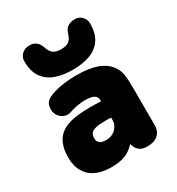

<svg xmlns="http://www.w3.org/2000/svg" viewBox="-156 -727 771 837"><g transform="rotate(-30 229.0 -308.5)"><path d="M266 -261Q242 -262 231.5 -262Q221 -262 217 -262Q213 -262 208 -262Q159 -262 124 -255Q89 -248 66 -232Q19 -199 19 -121Q19 -57 56 -23Q93 11 163 11Q205 11 232.5 0Q260 -11 282 -36Q289 -11 303.5 0Q318 11 343 11Q377 11 396.5 -6Q416 -23 416 -52V-225Q416 -283 412 -308.5Q408 -334 394 -353Q372 -384 331.5 -398.5Q291 -413 228 -413Q179 -413 137 -404Q95 -395 76 -381Q58 -367 58 -339Q58 -316 74 -299.5Q90 -283 112 -283Q120 -283 131 -287Q148 -293 169 -296.5Q190 -300 206 -300Q238 -300 251.5 -292Q265 -284 266 -264ZM268 -177V-165Q268 -148 259 -133.5Q250 -119 235 -111Q220 -103 200 -103Q159 -103 159 -136Q159 -159 175 -167.5Q191 -176 212.5 -177Q234 -178 250 -178Q254 -178 257.5 -178Q261 -178 268 -177ZM289 -589Q282 -564 268.5 -554Q255 -544 229 -544Q205 -544 191.5 -553Q178 -562 171 -583Q163 -607 150 -617.5Q137 -628 116 -628Q93 -628 78 -614Q63 -600 63 -579Q63 -528 84.5 -497.5Q106 -467 143.5 -454Q181 -441 229 -441Q277 -441 314 -454Q351 -467 372.5 -497.5Q394 -528 394 -579Q394 -599 380 -613.5Q366 -628 346 -628Q300 -628 289 -589Z"/></g></svg>

Font: Beiruti Black
Style: Regular
Weight: 900
Designer: Arlette Boutros
Foundry: Boutros
Version: Version 1.41